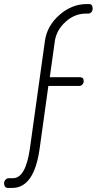

<svg xmlns="http://www.w3.org/2000/svg" viewBox="-96 -788 476 945"><path d="M-76 115Q-76 104 -69 96.5Q-62 89 -52 89H-32Q30 89 51 -56L125 -586Q135 -660 196 -714Q257 -768 331 -768H342Q360 -768 360 -746Q360 -735 353.5 -728Q347 -721 337 -721H326Q271 -721 226.5 -680.5Q182 -640 174 -586L149 -408H297Q316 -408 316 -389Q316 -379 309.5 -372Q303 -365 293 -365H142L99 -56Q72 137 -36 137H-57Q-66 137 -71 130.5Q-76 124 -76 115Z"/></svg>

Font: Terminal Dosis
Style: Light
Weight: 300
Designer: EdgarTolentino, PabloImpallari, IginoMarini
Foundry: EdgarTolentino, PabloImpallari, IginoMarini
Version: Version 1.006